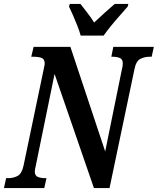

<svg xmlns="http://www.w3.org/2000/svg" viewBox="-39 -951 798 971"><path d="M-19 0 -8 -50H3Q28 -50 49.5 -61Q71 -72 80 -113L181 -596Q183 -608 185 -616Q187 -624 187 -630Q187 -652 171.5 -658Q156 -664 130 -664H119L131 -714H317L493 -185L577 -598Q582 -616 582 -630Q582 -652 566.5 -658Q551 -664 531 -664H524L534 -714H739L728 -664H717Q692 -664 670.5 -653Q649 -642 641 -601L515 0H436L237 -577L143 -118Q137 -91 137 -84Q137 -62 153 -56Q169 -50 190 -50H196L185 0ZM369 -771Q363 -793 352.5 -820Q342 -847 330.5 -873Q319 -899 310 -918L314 -931H368Q381 -914 402.5 -886.5Q424 -859 437 -837Q460 -859 491 -887Q522 -915 541 -931H610L607 -918Q591 -899 568.5 -874Q546 -849 524 -822Q502 -795 485 -771Z"/></svg>

Font: Noto Serif ExtraCondensed
Style: Bold Italic
Weight: 700
Width: 2
Italic angle: -12°
Designer: Monotype Design Team
Foundry: Monotype Imaging Inc.
Version: Version 2.013; ttfautohint (v1.8.4.7-5d5b)